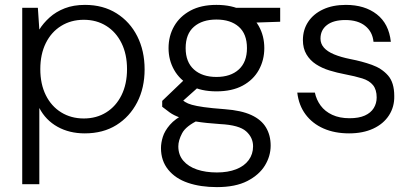

<svg xmlns="http://www.w3.org/2000/svg" viewBox="-20 -534 1687 786"><path d="M71 220V-502H135L141 -413Q157 -439 183 -462.5Q209 -486 245 -500Q281 -514 328 -514Q402 -514 457 -479.5Q512 -445 542 -385.5Q572 -326 572 -250Q572 -174 541.5 -115Q511 -56 456.5 -22Q402 12 327 12Q264 12 215.5 -15Q167 -42 141 -92V220ZM323 -49Q375 -49 415 -74Q455 -99 477.5 -144.5Q500 -190 500 -251Q500 -312 477.5 -357.5Q455 -403 415 -428Q375 -453 323 -453Q271 -453 230.5 -428Q190 -403 167.5 -357.5Q145 -312 145 -251Q145 -190 167.5 -144.5Q190 -99 230.5 -74Q271 -49 323 -49Z M868 232Q801 232 749.5 214.5Q698 197 668.5 160.5Q639 124 639 72Q639 51 646.5 26.5Q654 2 675.5 -23Q697 -48 737 -68L794 -43Q741 -18 725.5 11.5Q710 41 710 65Q710 100 730.5 124Q751 148 786.5 160Q822 172 868 172Q913 172 946.5 159Q980 146 998 121.5Q1016 97 1016 65Q1016 29 987.5 3.5Q959 -22 882 -26Q822 -30 782.5 -36.5Q743 -43 717 -52.5Q691 -62 675 -73.5Q659 -85 644 -97V-121L739 -212L804 -188L711 -105L716 -132Q728 -123 738 -116.5Q748 -110 765.5 -105Q783 -100 814.5 -95.5Q846 -91 900 -87Q968 -82 1009 -63Q1050 -44 1069 -12Q1088 20 1088 62Q1088 105 1064.5 143.5Q1041 182 992.5 207Q944 232 868 232ZM866 -160Q803 -160 759.5 -183.5Q716 -207 693 -247.5Q670 -288 670 -337Q670 -387 693 -427Q716 -467 759.5 -490.5Q803 -514 866 -514Q930 -514 973.5 -490.5Q1017 -467 1039.5 -427Q1062 -387 1062 -337Q1062 -288 1039.5 -247.5Q1017 -207 973.5 -183.5Q930 -160 866 -160ZM866 -219Q924 -219 957.5 -249.5Q991 -280 991 -337Q991 -395 957.5 -424.5Q924 -454 866 -454Q808 -454 774 -424.5Q740 -395 740 -337Q740 -280 774 -249.5Q808 -219 866 -219ZM948 -439 923 -502H1127V-445Z M1409 12Q1350 12 1304.5 -8Q1259 -28 1231 -65.5Q1203 -103 1197 -155H1269Q1275 -126 1292.5 -102Q1310 -78 1340 -64Q1370 -50 1411 -50Q1449 -50 1473.5 -61Q1498 -72 1510 -91.5Q1522 -111 1522 -135Q1522 -167 1507 -185.5Q1492 -204 1463 -213Q1434 -222 1392 -230Q1360 -236 1329 -245.5Q1298 -255 1273.5 -271Q1249 -287 1234.5 -311.5Q1220 -336 1220 -370Q1220 -412 1241.5 -444.5Q1263 -477 1302.5 -495.5Q1342 -514 1396 -514Q1473 -514 1522.5 -475.5Q1572 -437 1580 -363H1509Q1505 -404 1475 -428Q1445 -452 1394 -452Q1345 -452 1318.5 -431.5Q1292 -411 1292 -376Q1292 -355 1306 -339Q1320 -323 1347.5 -311.5Q1375 -300 1415 -292Q1462 -283 1502.5 -268.5Q1543 -254 1568.5 -225Q1594 -196 1594 -141Q1595 -97 1572.5 -62Q1550 -27 1508 -7.5Q1466 12 1409 12Z"/></svg>

Font: DM Sans 16pt Light
Style: Regular
Weight: 300
Version: Version 4.004;gftools[0.9.30]